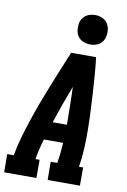

<svg xmlns="http://www.w3.org/2000/svg" viewBox="-118 -1031 722 1091"><g transform="rotate(10 242.5 -485.0)"><path d="M-14 0 -15 -105H23Q32 -158 47.5 -211.5Q63 -265 80.5 -317.5Q98 -370 117.5 -422.5Q137 -475 158 -527Q179 -579 200 -631Q221 -683 243 -735H387Q393 -683 397 -631Q401 -579 404 -527Q407 -475 409.5 -422.5Q412 -370 412.5 -317.5Q413 -265 410.5 -211.5Q408 -158 399 -105H423V0H237L236 -105H274Q279 -135 282 -164Q285 -193 287 -223H176Q167 -194 160 -164.5Q153 -135 148 -105H172V0ZM208 -328H290Q290 -383 289 -437.5Q288 -492 286 -546Q265 -492 245.5 -437.5Q226 -383 208 -328ZM341 -800Q321 -800 302 -807.5Q283 -815 271.5 -830Q260 -845 257 -865Q254 -885 257 -906Q259 -920 267 -933Q275 -946 287 -954.5Q299 -963 313 -966.5Q327 -970 341 -970Q361 -970 379.5 -962.5Q398 -955 409.5 -940Q421 -925 424.5 -905Q428 -885 424 -864Q422 -850 414.5 -837Q407 -824 395 -815.5Q383 -807 369 -803.5Q355 -800 341 -800Z"/></g></svg>

Font: Iosevka Curly Slab Extrabold
Style: Italic
Weight: 800
Italic angle: -9°
Monospace: yes
Designer: Belleve Invis
Foundry: Belleve Invis
Version: Version 22.1.2; ttfautohint (v1.8.4)